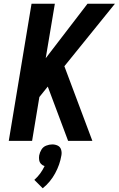

<svg xmlns="http://www.w3.org/2000/svg" viewBox="-20 -755 636 1029"><path d="M27 0H152L191 -235L236 -291L345 0H475L325 -400L596 -735H449L225 -443L274 -735H149ZM209 254Q250 221 275.5 174Q301 127 309 78Q312 62 307.5 47Q303 32 289.5 25.5Q276 19 260 19Q244 19 227.5 25.5Q211 32 202 47Q193 62 190 78Q188 91 190 103Q192 115 200 123.5Q208 132 219 135Q209 156 195.5 174.5Q182 193 164 209Z"/></svg>

Font: Iosevka Sparkle
Style: Bold Italic
Weight: 700
Italic angle: -9°
Designer: Belleve Invis
Foundry: Belleve Invis
Version: Version 4.5.0; ttfautohint (v1.8.3)